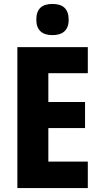

<svg xmlns="http://www.w3.org/2000/svg" viewBox="-20 -953 509 973"><path d="M246 -933C193 -933 164 -909 164 -853C164 -799 195 -775 246 -775C297 -775 328 -799 328 -853C328 -908 299 -933 246 -933ZM425 0V-134H225V-304H411V-436H225V-582H425V-714H68V0Z"/></svg>

Font: Noto Sans Georgian Condensed ExtraBold
Style: Regular
Weight: 800
Width: 3
Designer: Monotype Design Team, Akaki Razmadze
Foundry: Google LLC
Version: Version 2.005